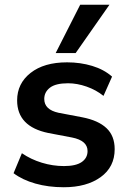

<svg xmlns="http://www.w3.org/2000/svg" viewBox="-20 -777 541 807"><path d="M248 10Q183 10 128.5 -5.5Q74 -21 37 -49L72 -133Q110 -107 156 -93Q202 -79 249 -79Q299 -79 323.5 -96Q348 -113 348 -142Q348 -186 283 -199L183 -218Q52 -245 52 -355Q52 -426 108.5 -470.5Q165 -515 262 -515Q318 -515 367.5 -500Q417 -485 451 -455L415 -374Q384 -399 344 -413Q304 -427 266 -427Q214 -427 190 -408.5Q166 -390 166 -361Q166 -316 226 -303L326 -284Q393 -271 427.5 -238.5Q462 -206 462 -150Q462 -75 403 -32.5Q344 10 248 10ZM214 -554 317 -757H440L298 -554Z"/></svg>

Font: MulishBold
Style: Bold
Weight: 700
Designer: Vernon Adams
Foundry: Vernon Adams
Version: Version 3.602; ttfautohint (v1.8.3)